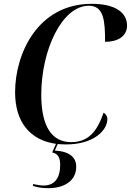

<svg xmlns="http://www.w3.org/2000/svg" viewBox="-20 -746 685 1005"><path d="M326 10C471 10 542 -64 542 -123C542 -138 533 -151 522 -156C491 -66 448 -2 353 -2C252 -2 196 -83 196 -250C196 -485 305 -716 445 -716C524 -716 530 -636 530 -527C596 -527 645 -556 645 -612C645 -680 584 -726 460 -726C178 -726 59 -466 59 -263C59 -105 139 -12 273 7L253 52C285 58 295 82 295 117C295 188 264 225 209 225C193 225 173 222 154 217L152 227C174 234 196 239 233 239C314 239 379 202 379 127C379 80 348 47 267 42L282 8C296 9 311 10 326 10Z"/></svg>

Font: Noto Serif Display SemiCondensed SemiBold
Style: Italic
Weight: 600
Width: 4
Italic angle: -12°
Designer: Monotype Design Team
Foundry: Monotype Imaging Inc.
Version: Version 2.009